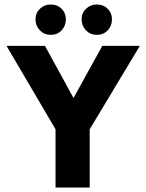

<svg xmlns="http://www.w3.org/2000/svg" viewBox="-20 -834 649 854"><path d="M180 -630 307 -398 435 -630H602L379 -259V0H227V-259L9 -630ZM138 -748Q138 -776 157.5 -795Q177 -814 206 -814Q235 -814 254 -795Q273 -776 273 -748Q273 -719 254 -699Q235 -679 206 -679Q177 -679 157.5 -699Q138 -719 138 -748ZM343 -748Q343 -776 362.5 -795Q382 -814 411 -814Q440 -814 459 -795Q478 -776 478 -748Q478 -719 459 -699Q440 -679 411 -679Q382 -679 362.5 -699Q343 -719 343 -748Z"/></svg>

Font: Mukta Mahee ExtraBold
Style: Regular
Weight: 800
Designer: Shuchita Grover, Noopur Datye, Girish Dalvi, Yashodeep Gholap
Foundry: Ek Type
Version: Version 2.538;PS 1.000;hotconv 16.6.51;makeotf.lib2.5.65220;